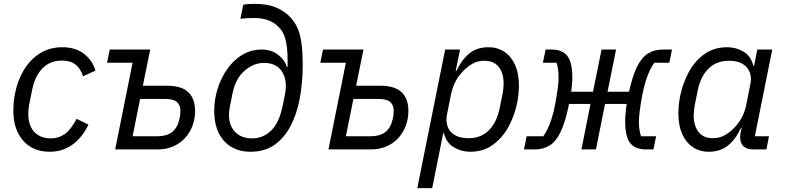

<svg xmlns="http://www.w3.org/2000/svg" viewBox="-20 -772 4057 992"><path d="M236 12Q178 12 136 -14.5Q94 -41 71.5 -88.5Q49 -136 49 -199Q49 -222 51 -243.5Q53 -265 57 -286Q70 -355 103 -410Q136 -465 186.5 -496.5Q237 -528 302 -528Q370 -528 414 -494Q458 -460 473 -407L409 -378Q396 -419 369.5 -439Q343 -459 300 -459Q239 -459 200 -419.5Q161 -380 147 -312L130 -228Q128 -217 127 -204.5Q126 -192 126 -183Q126 -146 139 -117.5Q152 -89 178.5 -73Q205 -57 244 -57Q282 -57 313.5 -78.5Q345 -100 376 -158L437 -128Q405 -61 354 -24.5Q303 12 236 12Z M575 0 665 -448H533L547 -516H756L718 -329H843Q919 -329 953.5 -295Q988 -261 988 -199Q988 -159 975 -123.5Q962 -88 937 -60Q912 -32 876 -16Q840 0 793 0ZM665 -68H793Q840 -68 868 -89Q896 -110 906 -153Q910 -167 911 -178.5Q912 -190 912 -200Q912 -230 893.5 -245.5Q875 -261 831 -261H704Z M1273 12Q1219 12 1177 -12Q1135 -36 1111 -83Q1087 -130 1087 -200Q1087 -220 1089 -239.5Q1091 -259 1095 -278Q1109 -343 1142 -397Q1175 -451 1223.5 -483.5Q1272 -516 1332 -516Q1382 -516 1417 -489Q1452 -462 1462 -426H1466V-456Q1466 -527 1455 -568Q1444 -609 1421 -631Q1396 -657 1364 -668Q1332 -679 1296 -679Q1272 -679 1255 -678Q1238 -677 1222 -675L1237 -748Q1248 -750 1263 -751Q1278 -752 1296 -752Q1359 -752 1402 -735Q1445 -718 1475 -688Q1499 -664 1514.5 -632.5Q1530 -601 1537 -553.5Q1544 -506 1544 -433Q1544 -390 1540 -346Q1536 -302 1528 -259Q1514 -186 1483 -124.5Q1452 -63 1401 -25.5Q1350 12 1273 12ZM1283 -57Q1339 -57 1381 -97.5Q1423 -138 1441 -228L1448 -263Q1453 -286 1455 -300.5Q1457 -315 1457 -326Q1457 -380 1428.5 -413.5Q1400 -447 1343 -447Q1291 -447 1244 -407Q1197 -367 1181 -288L1168 -223Q1166 -212 1164.5 -200.5Q1163 -189 1163 -178Q1163 -142 1177 -115Q1191 -88 1217.5 -72.5Q1244 -57 1283 -57Z M1677 0 1767 -448H1635L1649 -516H1858L1820 -329H1945Q2021 -329 2055.5 -295Q2090 -261 2090 -199Q2090 -159 2077 -123.5Q2064 -88 2039 -60Q2014 -32 1978 -16Q1942 0 1895 0ZM1767 -68H1895Q1942 -68 1970 -89Q1998 -110 2008 -153Q2012 -167 2013 -178.5Q2014 -190 2014 -200Q2014 -230 1995.5 -245.5Q1977 -261 1933 -261H1806Z M2136 200 2280 -516H2357L2334 -404H2337Q2369 -469 2408 -498.5Q2447 -528 2504 -528Q2551 -528 2586.5 -504Q2622 -480 2641.5 -436Q2661 -392 2661 -331Q2661 -311 2659 -289.5Q2657 -268 2653 -246Q2641 -181 2610 -122Q2579 -63 2529 -25.5Q2479 12 2409 12Q2363 12 2324 -11.5Q2285 -35 2274 -84H2270L2213 200ZM2402 -58Q2465 -58 2506 -99Q2547 -140 2562 -215L2577 -290Q2579 -303 2580.5 -315.5Q2582 -328 2582 -341Q2582 -375 2571.5 -401Q2561 -427 2539.5 -442.5Q2518 -458 2483 -458Q2449 -458 2423.5 -444Q2398 -430 2375 -407Q2350 -382 2334 -352Q2318 -322 2310 -283L2289 -178Q2283 -146 2292.5 -118.5Q2302 -91 2329 -74.5Q2356 -58 2402 -58Z M2687 0 2701 -68H2787Q2797 -81 2808 -103.5Q2819 -126 2830 -159Q2841 -192 2849 -237Q2857 -281 2861.5 -314.5Q2866 -348 2866 -372Q2866 -398 2863 -416.5Q2860 -435 2855 -448H2785L2799 -516H2831Q2883 -516 2910 -484.5Q2937 -453 2937 -369Q2937 -357 2935.5 -337.5Q2934 -318 2931 -298H3044L3088 -516H3163L3119 -298H3230Q3248 -380 3271.5 -427.5Q3295 -475 3327.5 -495.5Q3360 -516 3405 -516H3452L3438 -448H3361Q3351 -435 3339.5 -412.5Q3328 -390 3317.5 -357Q3307 -324 3298 -279Q3290 -236 3285.5 -200.5Q3281 -165 3281 -144Q3281 -119 3284 -100.5Q3287 -82 3292 -68H3370L3356 0H3316Q3264 0 3237 -31.5Q3210 -63 3210 -147Q3210 -161 3212.5 -189Q3215 -217 3218 -235H3106L3059 0H2984L3031 -235H2920Q2902 -145 2878 -93.5Q2854 -42 2821 -21Q2788 0 2743 0Z M3940 0H3871Q3837 0 3820.5 -17Q3804 -34 3804 -62Q3804 -68 3805 -75Q3806 -82 3807 -89L3812 -112H3809Q3778 -48 3738.5 -18Q3699 12 3642 12Q3595 12 3559.5 -12Q3524 -36 3504.5 -80Q3485 -124 3485 -185Q3485 -208 3487.5 -232Q3490 -256 3495 -280Q3508 -343 3539 -400Q3570 -457 3619.5 -492.5Q3669 -528 3737 -528Q3784 -528 3822.5 -504.5Q3861 -481 3872 -432H3876L3893 -516H3970L3880 -68H3953ZM3661 -58Q3697 -58 3723 -72.5Q3749 -87 3771 -109Q3797 -135 3813 -165.5Q3829 -196 3836 -233L3857 -338Q3864 -370 3854 -397.5Q3844 -425 3817.5 -441.5Q3791 -458 3746 -458Q3681 -458 3640 -417Q3599 -376 3584 -301L3569 -226Q3567 -213 3565.5 -200Q3564 -187 3564 -175Q3564 -142 3574.5 -115.5Q3585 -89 3606.5 -73.5Q3628 -58 3661 -58Z"/></svg>

Font: IBM Plex Sans
Style: Italic
Weight: 400
Italic angle: -11.31°
Designer: Mike Abbink, Paul van der Laan, Pieter van Rosmalen
Foundry: Bold Monday
Version: Version 3.201